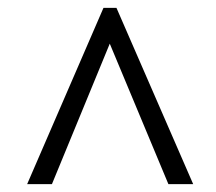

<svg xmlns="http://www.w3.org/2000/svg" viewBox="-20 -734 550 488"><path d="M49 -266 243 -714H276L471 -266H408L259 -623L112 -266Z"/></svg>

Font: Noto Serif Tamil SemiCondensed
Style: Italic
Weight: 400
Width: 4
Italic angle: -12°
Designer: Indian Type Foundry, Tom Grace, and the Monotype Design Team
Foundry: Monotype Imaging Inc.
Version: Version 2.003; ttfautohint (v1.8.4.7-5d5b)